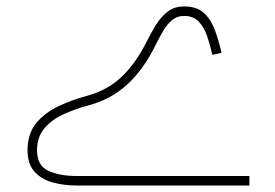

<svg xmlns="http://www.w3.org/2000/svg" viewBox="-20 -572 849 592"><path d="M634.8 -402.8 663.1 -409.2Q654.8 -445.3 643.1 -478Q631.3 -510.7 609.4 -531.5Q587.4 -552.2 547.4 -552.2Q517.1 -552.2 495.8 -535.2Q474.6 -518.1 459.7 -493.4Q444.8 -468.8 433.1 -445.3Q400.4 -379.4 356.7 -336.7Q313 -293.9 246.1 -275.9Q204.1 -264.6 162.1 -245.4Q120.1 -226.1 92.5 -193.4Q64.9 -160.6 64.9 -108.4Q64.9 -66.9 85.9 -43.2Q106.9 -19.5 141.4 -9.8Q175.8 0 216.3 0H749V-29.3H216.3Q165 -29.3 129.6 -45.2Q94.2 -61 94.2 -108.4Q94.2 -148.9 116.2 -175.5Q138.2 -202.1 174.3 -219Q210.4 -235.8 252.9 -247.1Q321.3 -265.1 372.3 -311.5Q423.3 -357.9 461.9 -437.5Q471.7 -457 483.2 -476.8Q494.6 -496.6 510.3 -509.8Q525.9 -522.9 547.4 -522.9Q576.2 -522.9 592.8 -505.4Q609.4 -487.8 618.7 -460.4Q627.9 -433.1 634.8 -402.8Z"/></svg>

Font: Estedad VF
Style: Regular
Weight: 100
Designer: Amin Abedi
Version: Version 7.3